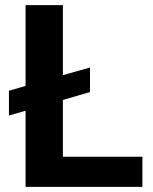

<svg xmlns="http://www.w3.org/2000/svg" viewBox="-20 -731 597 751"><path d="M226 -437V-711H80V-395L15 -376V-279L80 -298V0H537V-118H226V-340L332 -371V-467Z"/></svg>

Font: Asimov
Style: Regular
Weight: 500
Designer: Google
Version: Version 2.000980; 2014